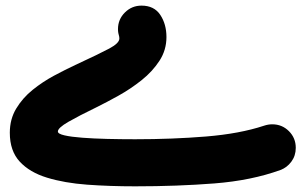

<svg xmlns="http://www.w3.org/2000/svg" viewBox="-20 -596 1078 677"><path d="M479 -576.2Q523.4 -576.2 545.2 -543.5Q566.9 -510.7 566.9 -465.3Q566.9 -419.4 542.2 -381.6Q517.6 -343.8 479.2 -313.2Q440.9 -282.7 398.4 -259Q356 -235.4 320.3 -217.8Q257.8 -187.5 220.9 -166.3Q184.1 -145 184.1 -132.3Q184.1 -124 207.5 -118.7Q231 -113.3 270 -110.4Q309.1 -107.4 357.7 -106.2Q406.2 -105 456.5 -105Q587.9 -105 706.8 -114.7Q825.7 -124.5 911.1 -152.8Q925.8 -157.7 939.9 -157.7Q974.6 -157.7 998.8 -133.5Q1022.9 -109.4 1022.9 -74.7Q1022.9 -46.9 1007.3 -25.9Q991.7 -4.9 968.8 3.4Q866.7 40.5 735.8 50.8Q605 61 456.5 61Q367.2 61 287.4 55.2Q207.5 49.3 146 30.5Q84.5 11.7 49.6 -26.1Q14.6 -64 14.6 -127.9Q14.6 -175.8 37.1 -213.1Q59.6 -250.5 95 -279.1Q130.4 -307.6 170.4 -329.1Q210.4 -350.6 245.1 -366.7Q329.6 -405.8 365.2 -424.8Q400.9 -443.8 400.9 -460.4Q400.9 -464.4 400.4 -466.3Q398.4 -472.7 397.2 -479.5Q396 -486.3 396 -493.2Q396 -527.8 420.4 -552Q444.8 -576.2 479 -576.2Z"/></svg>

Font: Mikhak Black
Style: Regular
Weight: 900
Designer: Amin Abedi
Version: Version 3.3